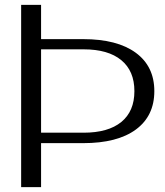

<svg xmlns="http://www.w3.org/2000/svg" viewBox="-20 -770 679 790"><path d="M67 -750H149V-609H322Q462 -609 538.5 -553Q615 -497 615 -395Q615 -293 539 -237Q463 -181 322 -181H149V0H67ZM324 -224Q425 -224 479 -268Q533 -312 533 -395Q533 -478 479 -522.5Q425 -567 324 -567H149V-224Z"/></svg>

Font: Fahkwang Light
Style: Regular
Weight: 300
Version: Version 1.000; ttfautohint (v1.6)